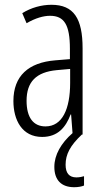

<svg xmlns="http://www.w3.org/2000/svg" viewBox="-20 -562 431 802"><path d="M254 126C254 83 273 46 322 0H325V-360C325 -485 288 -542 195 -542C153 -542 110 -530 73 -507L91 -465C129 -487 162 -496 189 -496C248 -496 272 -459 272 -358V-315L211 -310C99 -301 36 -245 36 -140C36 -61 72 10 156 10C222 10 255 -31 275 -84H277L283 -6C235 36 207 85 207 135C207 190 236 220 290 220C307 220 322 217 331 213V174C325 176 312 179 299 179C269 179 254 161 254 126ZM217 -269 273 -274V-216C273 -106 240 -34 170 -34C120 -34 91 -70 91 -141C91 -220 131 -261 217 -269Z"/></svg>

Font: Noto Sans Kannada ExtraCondensed Light
Style: Regular
Weight: 300
Width: 2
Designer: Jelle Bosma - Monotype Design Team
Foundry: Monotype Imaging Inc.
Version: Version 2.005